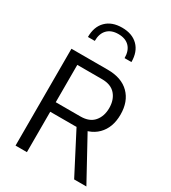

<svg xmlns="http://www.w3.org/2000/svg" viewBox="-223 -1051 1031 1161"><g transform="rotate(30 292.5 -470.0)"><path d="M127.8 -787.7H175.5Q175.5 -839.2 202.9 -867.2Q230.2 -895.2 279.6 -895.2Q329.1 -895.2 356.4 -867.2Q383.7 -839.2 383.7 -787.7H431.5Q431.5 -859.5 391 -899.8Q350.5 -940.1 279.6 -940.1Q208.8 -940.1 168.3 -899.8Q127.8 -859.5 127.8 -787.7ZM394 -324.5H318.2L486.3 0H571.7ZM156.5 0V-282.1H330.5Q427.7 -282.1 480.5 -335.2Q533.4 -388.3 533.4 -479.4Q533.4 -570.6 480.4 -623.4Q427.3 -676.2 330.5 -676.2H77.1V0ZM156.5 -609.4H328.8Q391.8 -609.4 423.2 -573.2Q454.5 -537.1 454.5 -479.6Q454.5 -422.2 423.1 -385.5Q391.7 -348.7 328.8 -348.7H156.5Z"/></g></svg>

Font: Estedad-FD VF
Style: Regular
Weight: 100
Designer: Amin Abedi
Version: Version 7.3